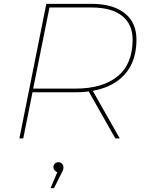

<svg xmlns="http://www.w3.org/2000/svg" viewBox="-20 -720 756 999"><path d="M81 0 221 -700H456Q567 -700 628.5 -651.5Q690 -603 690 -514Q690 -424 651.5 -363Q613 -302 542 -271Q471 -240 373 -240H140L151 -249L101 0ZM580 0 436 -254H459L603 0ZM151 -251 144 -259H372Q514 -259 592 -323Q670 -387 670 -514Q670 -594 615 -637.5Q560 -681 457 -681H228L239 -689ZM243 259 283 165 284 176Q274 176 266 168Q258 160 258 150Q258 139 265.5 131.5Q273 124 283 124Q295 124 302.5 131.5Q310 139 310 150Q310 158 308 164.5Q306 171 301 179L261 259Z"/></svg>

Font: Montserrat Thin Thin
Style: Italic
Weight: 250
Italic angle: -11.3°
Version: Version 9.000